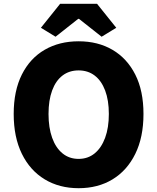

<svg xmlns="http://www.w3.org/2000/svg" viewBox="-20 -975 826 1009"><path d="M393 14Q292 14 215 -32.5Q138 -79 95 -166.5Q52 -254 52 -376Q52 -498 95 -583.5Q138 -669 215 -713.5Q292 -758 393 -758Q495 -758 571.5 -713Q648 -668 691 -583Q734 -498 734 -376Q734 -254 691 -166.5Q648 -79 571.5 -32.5Q495 14 393 14ZM393 -140Q442 -140 477.5 -169Q513 -198 532.5 -251Q552 -304 552 -376Q552 -448 532.5 -499.5Q513 -551 477.5 -578Q442 -605 393 -605Q344 -605 308.5 -578Q273 -551 254 -499.5Q235 -448 235 -376Q235 -304 254 -251Q273 -198 308.5 -169Q344 -140 393 -140ZM272 -782 195 -829 296 -955H490L591 -829L514 -782L395 -876H391Z"/></svg>

Font: Noto Sans JP Thin Black
Style: Regular
Weight: 900
Version: Version 2.004-H2;hotconv 1.0.118;makeotfexe 2.5.65603